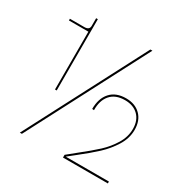

<svg xmlns="http://www.w3.org/2000/svg" viewBox="-159 -836 951 975"><g transform="rotate(30 316.5 -348.5)"><path d="M130 -618H16V-628H101Q130 -628 130 -652V-697H140V-279H130ZM448 -697H460L97 0H85ZM391.5 -59.5Q448.5 -104.5 484.8 -138Q521 -171.5 547 -214Q573 -256.5 573 -303Q573 -353 544 -381.5Q515 -410 466 -410Q410.5 -410 381.8 -377Q353 -344 354 -287L343 -288Q343 -350 375 -385.5Q407 -421 466 -421Q519.5 -421 551.2 -389.2Q583 -357.5 583 -303Q583 -254 554.8 -208.5Q526.5 -163 487.5 -126.8Q448.5 -90.5 388.5 -43.5L349 -12L350 -11H601V0H338V-16Q353 -29 391.5 -59.5Z"/></g></svg>

Font: HK Grotesk Thin
Style: Regular
Weight: 100
Designer: Alfredo Marco Pradil
Foundry: Hanken Design Co.
Version: Version 3.001